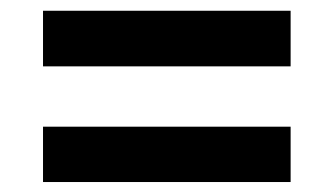

<svg xmlns="http://www.w3.org/2000/svg" viewBox="-20 -490 636 366"><path d="M62 -143V-248.5H534V-143ZM62 -363.5V-469.5H534V-363.5Z"/></svg>

Font: Anek Gujarati SemiExpanded SemiBold
Style: Regular
Weight: 600
Width: 6
Designer: Mrunmayee Ghaisas (Gujarati), Yesha Goshar (Latin)
Foundry: Ek Type
Version: Version 1.003